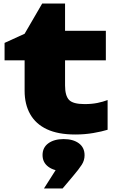

<svg xmlns="http://www.w3.org/2000/svg" viewBox="-20 -748 659 1092"><path d="M6 -405V-504L120 -556L220 -728H350V-573H582V-405H350V-262Q350 -204 372.5 -180Q395 -156 461 -156Q502 -156 534 -162.5Q566 -169 592 -179V-10Q560 0 511 8.5Q462 17 408 17Q310 17 246.5 -13Q183 -43 151.5 -99Q120 -155 120 -231V-405ZM230 324 333 162 342 225Q288 225 255 200.5Q222 176 222 134Q222 91 255 67Q288 43 342 43Q396 43 428.5 67Q461 91 461 135Q461 164 445 189Q429 214 395 254L336 324Z"/></svg>

Font: Unbounded ExtraBold
Style: Regular
Weight: 800
Designer: Luke Prowse, Jean-Baptiste Morizot, Fátima Lázaro, Florian Runge
Foundry: NaN
Version: Version 1.701;gftools[0.9.28.dev5+ged2979d]